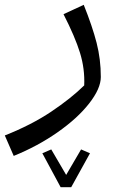

<svg xmlns="http://www.w3.org/2000/svg" viewBox="-77 -388 496 798"><path d="M-57 175Q54 131 136 76Q218 21 273 -33Q276 -102 255.5 -168.5Q235 -235 187 -329L271 -368Q307 -278 324.5 -210Q342 -142 342 -68Q342 -20 293.5 42Q245 104 162 162Q79 220 -20 260ZM198 339 260 233 297 249 219 390H175L99 249L136 233Z"/></svg>

Font: FiraGO Book
Style: Italic
Weight: 350
Italic angle: -8°
Designer: bBox Type GmbH
Foundry: bBox Type GmbH
Version: Version 1.001